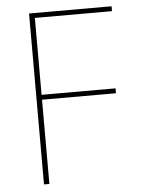

<svg xmlns="http://www.w3.org/2000/svg" viewBox="-51 -739 584 781"><g transform="rotate(-5 241.0 -349.0)"><path d="M97 0V-698H434V-678H119V-364H421V-344H119V0Z"/></g></svg>

Font: IBM Plex Sans Cond Thin
Style: Regular
Weight: 100
Width: 3
Designer: Mike Abbink, Paul van der Laan, Pieter van Rosmalen
Foundry: Bold Monday
Version: Version 1.3